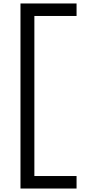

<svg xmlns="http://www.w3.org/2000/svg" viewBox="-20 -918 540 1106"><path d="M98 168V-898H421V-826H178V96H421V168Z"/></svg>

Font: Iosevka SS01
Style: Regular
Weight: 400
Monospace: yes
Designer: Belleve Invis
Foundry: Belleve Invis
Version: 2.3.3; ttfautohint (v1.8.3)